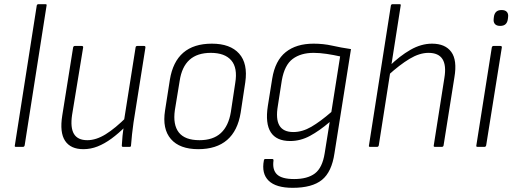

<svg xmlns="http://www.w3.org/2000/svg" viewBox="-20 -703 2455 919"><path d="M56 0Q49 0 51 -7L156 -677Q158 -683 164 -683H197Q205 -683 203 -677L98 -7Q96 0 90 0Z M379 11Q318 11 291.5 -29Q265 -69 278 -150L330 -476Q332 -483 338 -483H371Q379 -483 378 -476L325 -153Q316 -92 334 -62Q352 -32 398 -32Q440 -32 486 -60.5Q532 -89 587 -144L581 -98Q547 -64 513.5 -39.5Q480 -15 447 -2Q414 11 379 11ZM569 0Q563 0 563 -6Q564 -29 566.5 -53Q569 -77 573 -100V-122L629 -476Q630 -483 637 -483H670Q677 -483 676 -475L619 -116Q615 -89 612 -60.5Q609 -32 607 -6Q607 0 600 0Z M929 11Q840 11 798 -37.5Q756 -86 770 -174L793 -321Q821 -494 994 -494Q1082 -494 1124.5 -446.5Q1167 -399 1154 -309L1132 -164Q1118 -77 1067 -33Q1016 11 929 11ZM935 -32Q1000 -32 1037 -66Q1074 -100 1085 -167L1106 -306Q1118 -378 1087 -414Q1056 -450 989 -450Q924 -450 887 -416.5Q850 -383 840 -316L817 -176Q807 -106 836 -69Q865 -32 935 -32Z M1481 -494Q1528 -494 1570 -484.5Q1612 -475 1660 -468L1581 30Q1568 120 1521 158Q1474 196 1381 196Q1301 196 1266 162Q1231 128 1243 65Q1244 58 1250 58H1283Q1290 58 1289 66Q1283 110 1306 132Q1329 154 1388 154Q1452 154 1487.5 127Q1523 100 1534 31L1558 -119Q1509 -77 1463.5 -52.5Q1418 -28 1369 -28Q1303 -28 1276 -70Q1249 -112 1262 -196L1283 -327Q1297 -413 1347.5 -453.5Q1398 -494 1481 -494ZM1384 -71Q1427 -71 1470 -96Q1513 -121 1566 -167L1608 -433Q1577 -440 1543.5 -445Q1510 -450 1481 -450Q1420 -450 1381 -421Q1342 -392 1329 -319L1310 -197Q1299 -133 1317.5 -102Q1336 -71 1384 -71Z M1751 0Q1744 0 1746 -7L1851 -677Q1853 -683 1859 -683H1892Q1900 -683 1898 -677L1793 -7Q1791 0 1785 0ZM2062 0Q2055 0 2056 -6L2107 -330Q2127 -450 2031 -450Q1988 -450 1940.5 -421.5Q1893 -393 1836 -341L1842 -385Q1893 -435 1944.5 -464.5Q1996 -494 2048 -494Q2111 -494 2140 -454.5Q2169 -415 2155 -333L2103 -6Q2101 0 2095 0Z M2266 0Q2258 0 2260 -7L2334 -476Q2336 -483 2342 -483H2375Q2383 -483 2382 -476L2307 -7Q2305 0 2299 0ZM2374 -579Q2357 -579 2349 -588Q2341 -597 2343 -613L2344 -622Q2346 -638 2355 -646.5Q2364 -655 2381 -655Q2398 -655 2406 -646Q2414 -637 2412 -622L2411 -613Q2409 -596 2400 -587.5Q2391 -579 2374 -579Z"/></svg>

Font: Sofia Sans Semi Condensed Light
Style: Italic
Weight: 300
Italic angle: -9°
Version: Version 4.100